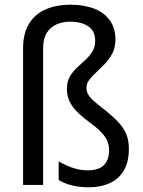

<svg xmlns="http://www.w3.org/2000/svg" viewBox="-20 -785 607 815"><path d="M470 -617Q470 -584 457.5 -559.5Q445 -535 426.5 -515.5Q408 -496 390 -479.5Q372 -463 359.5 -447Q347 -431 347 -412Q347 -398 353.5 -385.5Q360 -373 376.5 -358Q393 -343 423 -320Q457 -293 480.5 -268.5Q504 -244 515.5 -217Q527 -190 527 -153Q527 -98 506 -62Q485 -26 446.5 -8Q408 10 357 10Q318 10 285.5 2Q253 -6 229 -21V-100Q245 -91 264.5 -82Q284 -73 306.5 -67.5Q329 -62 352 -62Q400 -62 421.5 -84.5Q443 -107 443 -147Q443 -170 435 -188Q427 -206 409 -224.5Q391 -243 360 -266Q323 -293 302 -316Q281 -339 272.5 -361Q264 -383 264 -408Q264 -438 276 -459Q288 -480 306 -497Q324 -514 342 -530.5Q360 -547 372 -566Q384 -585 384 -613Q384 -653 355 -673Q326 -693 277 -693Q246 -693 220 -681.5Q194 -670 178.5 -645.5Q163 -621 163 -579V0H78V-580Q78 -644 103.5 -685Q129 -726 174.5 -745.5Q220 -765 278 -765Q337 -765 379.5 -748.5Q422 -732 446 -699Q470 -666 470 -617Z"/></svg>

Font: Noto Sans Devanagari SemiCondensed
Style: Regular
Weight: 400
Width: 4
Designer: Jelle Bosma - Monotype Design Team
Foundry: Monotype Imaging Inc.
Version: Version 2.006